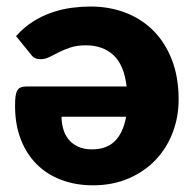

<svg xmlns="http://www.w3.org/2000/svg" viewBox="-20 -546 579 574"><path d="M258 8Q206.5 8 163.8 -8Q121 -24 90.2 -54.5Q59.5 -85 42.2 -129.2Q25 -173.5 25 -230Q25 -247 26.5 -258.2Q28 -269.5 32 -276Q36 -282.5 42.8 -285Q49.5 -287.5 60 -287.5H358.5Q351 -352 319.2 -381.2Q287.5 -410.5 237 -410.5Q210 -410.5 190.5 -404Q171 -397.5 155.8 -389.8Q140.5 -382 127.8 -375.5Q115 -369 101 -369Q82.5 -369 73 -382.5L28 -438Q52 -465 79.8 -482.2Q107.5 -499.5 136.8 -509.2Q166 -519 195.2 -522.8Q224.5 -526.5 251 -526.5Q305.5 -526.5 353.2 -508.8Q401 -491 436.8 -456Q472.5 -421 493.2 -369Q514 -317 514 -248.5Q514 -196 496.2 -149.5Q478.5 -103 445.2 -68Q412 -33 364.5 -12.5Q317 8 258 8ZM255 -99.5Q299 -99.5 323.8 -124.5Q348.5 -149.5 357 -197H164Q164 -179 168.8 -161.5Q173.5 -144 184.2 -130.2Q195 -116.5 212.5 -108Q230 -99.5 255 -99.5Z"/></svg>

Font: Lato Black
Style: Regular
Weight: 900
Designer: Lukasz Dziedzic
Foundry: tyPoland Lukasz Dziedzic
Version: Version 2.007; 2014-02-27